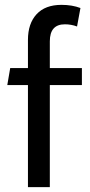

<svg xmlns="http://www.w3.org/2000/svg" viewBox="-20 -770 371 790"><path d="M95 -420H10L22 -490H95V-606Q95 -673 130.5 -711.5Q166 -750 233 -750Q277 -750 311 -737L297 -661Q273 -670 247 -670Q185 -670 185 -600V-490H317V-420H185V0H95Z"/></svg>

Font: Cabin
Style: Regular
Weight: 400
Designer: Pablo Impallari
Foundry: Pablo Impallari. http://www.impallari.com Igino Marini. http://www.ikern.com
Version: Version 2.200